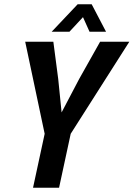

<svg xmlns="http://www.w3.org/2000/svg" viewBox="-20 -887 631 907"><path d="M191 -255 99 -690H232L255 -514L271 -356L354 -514L453 -690H591L314 -255L259 0H136ZM347 -867H413L481 -737H403L372 -806L308 -737H224Z"/></svg>

Font: Decalotype SemiBold Italic
Style: Regular
Weight: 600
Italic angle: -12°
Designer: Alfredo Marco Pradil
Foundry: Alfredo Marco Pradil
Version: Version 1.0